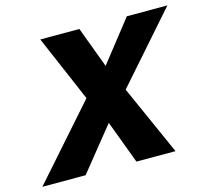

<svg xmlns="http://www.w3.org/2000/svg" viewBox="-148 -774 968 887"><g transform="rotate(-15 336.5 -330.0)"><path d="M-51 0 252 -343 116 -660H303L376 -464L530 -660H724L437 -334L586 0H399L322 -206L156 0Z"/></g></svg>

Font: Kantumruy Pro
Style: Italic
Weight: 400
Italic angle: -13°
Designer: Sovichet Tep
Foundry: Sovichet Tep
Version: Version 1.002